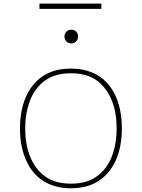

<svg xmlns="http://www.w3.org/2000/svg" viewBox="-20 -1034 783 1060"><path d="M197.8 -1014.2V-984.9H539.6V-1014.2ZM335.9 -832.5C335.9 -811.5 351.6 -794.4 373.5 -794.4C396.5 -794.4 411.1 -811.5 411.1 -832.5C411.1 -853.5 396.5 -870.1 373.5 -870.1C351.6 -870.1 335.9 -853.5 335.9 -832.5ZM371.6 -655.3C309.6 -655.3 257.3 -641.1 215.8 -613.3C132.3 -556.6 90.3 -453.6 90.3 -324.7C90.3 -260.3 101.1 -203.1 122.1 -153.8C164.1 -54.2 247.1 5.4 371.6 5.4C433.6 5.4 485.8 -8.8 527.3 -37.1C610.8 -93.3 652.8 -195.8 652.8 -324.7C652.8 -389.2 642.6 -446.3 621.6 -496.1C579.6 -595.7 496.1 -655.3 371.6 -655.3ZM371.6 -629.4C430.7 -629.4 479 -615.7 516.1 -588.4C590.3 -533.2 624 -436.5 624 -324.7C624 -268.6 615.2 -217.8 598.1 -171.9C580.6 -125.5 553.2 -88.9 516.1 -61.5C479 -33.7 430.7 -20 371.6 -20C312.5 -20 264.6 -33.7 227.5 -61.5C152.8 -116.2 119.1 -212.9 119.1 -324.7C119.1 -380.9 127.9 -431.6 145.5 -478C162.6 -523.9 189.9 -560.5 227.1 -588.4C264.2 -615.7 312.5 -629.4 371.6 -629.4Z"/></svg>

Font: Estedad Thin
Style: Regular
Weight: 100
Designer: Amin Abedi
Version: Version 7.3